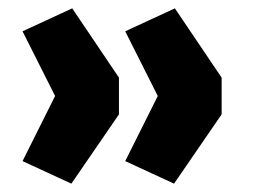

<svg xmlns="http://www.w3.org/2000/svg" viewBox="-20 -497 609 460"><path d="M151 -57 34 -111 112 -267 34 -422 153 -477 265 -311V-223ZM397 -57 280 -111 358 -267 280 -422 399 -477 511 -311V-223Z"/></svg>

Font: Nunito Sans 10pt Black
Style: Regular
Weight: 900
Designer: Vernon Adams
Foundry: Vernon Adams
Version: Version 3.101;gftools[0.9.27]